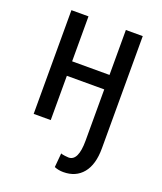

<svg xmlns="http://www.w3.org/2000/svg" viewBox="-137 -617 774 919"><g transform="rotate(20 249.5 -157.0)"><path d="M153.8 -528.3V-299.3H344.2V-528.3H430.2V43.5Q430.2 126 394.3 169.7Q358.4 213.4 294.9 213.4Q270 213.4 249 204.6L255.4 132.8Q261.2 135.7 275.9 137.5Q290.5 139.2 294.9 139.2Q344.2 139.2 344.2 35.2V-225.6H153.8V0H66.9V-528.3Z"/></g></svg>

Font: Roboto Condensed
Style: Regular
Weight: 400
Designer: Google
Version: Version 2.001047; 2015